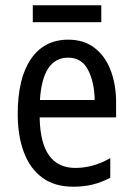

<svg xmlns="http://www.w3.org/2000/svg" viewBox="-20 -696 502 726"><path d="M238 -546Q297 -546 337.5 -515Q378 -484 398.5 -430Q419 -376 419 -308V-252H130Q133 -61 265 -61Q332 -61 397 -98V-24Q365 -7 331.5 1.5Q298 10 257 10Q186 10 139.5 -24.5Q93 -59 70 -121Q47 -183 47 -265Q47 -400 97 -473Q147 -546 238 -546ZM238 -478Q141 -478 131 -318H338Q337 -385 313 -431.5Q289 -478 238 -478ZM363 -676V-612H104V-676Z"/></svg>

Font: Noto Sans Malayalam Condensed
Style: Regular
Weight: 400
Width: 3
Designer: Jelle Bosma - Monotype Design Team
Foundry: Monotype Imaging Inc.
Version: Version 2.104; ttfautohint (v1.8.4.7-5d5b)